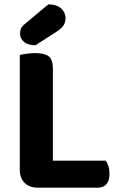

<svg xmlns="http://www.w3.org/2000/svg" viewBox="-20 -860 550 882"><path d="M71 -421H223V-6L152 2Q115 2 93 -20Q71 -42 71 -79ZM152 2V-122H466Q473 -112 478 -96.5Q483 -81 483 -62Q483 -30 469 -14Q455 2 430 2ZM223 -231H71V-608Q81 -610 101.5 -613Q122 -616 141 -616Q185 -616 204 -601Q223 -586 223 -544ZM92 -748 202 -840Q240 -840 260.5 -821.5Q281 -803 281 -777Q281 -759 272.5 -744.5Q264 -730 239 -714L143 -652Q108 -652 90 -668Q72 -684 72 -705Q72 -716 75.5 -726.5Q79 -737 92 -748Z"/></svg>

Font: Baloo Bhaijaan 2
Style: Bold
Weight: 700
Designer: Sanskriti Dholi, Noopur Datye and Ek Type
Foundry: Ek Type
Version: Version 1.701